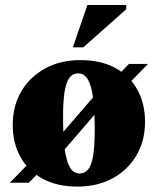

<svg xmlns="http://www.w3.org/2000/svg" viewBox="-20 -710 613 746"><path d="M18 0 114.5 -98.5 150.5 -110 385 -382 423 -402 481 -461.5H555L458.5 -363L422.5 -351.5L188 -79.5L150.5 -59.5L92 0ZM289.5 -36Q309.5 -36 322.5 -51.8Q335.5 -67.5 341.8 -104.5Q348 -141.5 348 -205.5Q348 -278 342 -326.8Q336 -375.5 322 -400.2Q308 -425 283.5 -425Q263.5 -425 250.8 -409.2Q238 -393.5 231.5 -356.8Q225 -320 225 -256Q225 -183 231 -134.2Q237 -85.5 251 -60.8Q265 -36 289.5 -36ZM280.5 15Q202.5 15 146.2 -15.2Q90 -45.5 59.8 -99.5Q29.5 -153.5 29.5 -224.5Q29.5 -299 63 -355.5Q96.5 -412 155.8 -444.2Q215 -476.5 292.5 -476.5Q371.5 -476.5 427.5 -446.2Q483.5 -416 513.5 -362Q543.5 -308 543.5 -236.5Q543.5 -163 510 -106Q476.5 -49 417.2 -17Q358 15 280.5 15ZM263 -526 319.5 -690.5H470.5V-674L303.5 -526Z"/></svg>

Font: Newsreader 36pt ExtraBold
Style: Regular
Weight: 800
Designer: Hugues Gentile
Foundry: Production Type
Version: Version 1.003